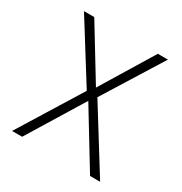

<svg xmlns="http://www.w3.org/2000/svg" viewBox="-131 -628 691 727"><g transform="rotate(30 214.5 -264.5)"><path d="M190 -273 30 -529H75L214 -301L353 -529H397L237 -272L406 0H362L214 -243L65 0H21Z"/></g></svg>

Font: Noto Sans Kannada SemiCondensed ExtraLight
Style: Regular
Weight: 200
Width: 4
Designer: Jelle Bosma - Monotype Design Team
Foundry: Monotype Imaging Inc.
Version: Version 2.005; ttfautohint (v1.8.4.7-5d5b)